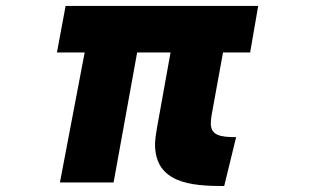

<svg xmlns="http://www.w3.org/2000/svg" viewBox="-20 -548 1040 644"><path d="M690 -163 728 -372H819L846 -528H200L171 -372H264L181 64H361L440 -372H552L506 -116C503 -100 500 -77 500 -63C501 67 622 76 732 76L772 -88C719 -88 689 -94 687 -131C687 -141 688 -151 690 -163Z"/></svg>

Font: LINE Seed JP_OTF ExtraBold
Style: Regular
Weight: 800
Designer: LY Corporation & Fontrix & Fontworks
Version: Version 1.013